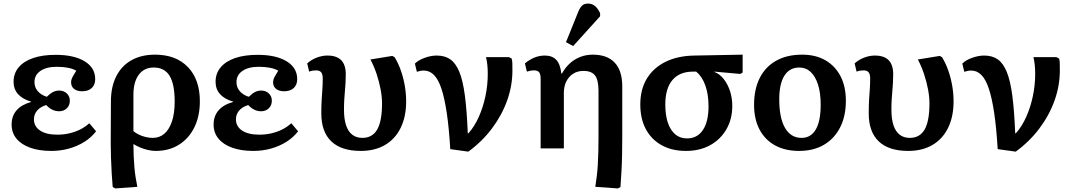

<svg xmlns="http://www.w3.org/2000/svg" viewBox="-20 -831 6004 1075"><path d="M267 14Q199 14 149 -4Q99 -22 72 -55Q45 -88 45 -134Q45 -181 72.5 -213Q100 -245 154 -260V-262Q106 -276 81 -304Q56 -332 56 -373Q56 -420 84.5 -454Q113 -488 165.5 -506Q218 -524 292 -524Q394 -524 453.5 -488Q513 -452 513 -388Q513 -356 493.5 -338Q474 -320 440 -320Q411 -320 394.5 -333.5Q378 -347 378 -370Q378 -378 380.5 -386.5Q383 -395 390 -407Q397 -419 407 -435Q389 -446 361 -451.5Q333 -457 298 -457Q240 -457 206.5 -434Q173 -411 173 -371Q173 -342 191.5 -320.5Q210 -299 242 -289Q260 -307 276.5 -315.5Q293 -324 311 -324Q337 -324 354 -308Q371 -292 371 -267Q371 -241 354 -224.5Q337 -208 311 -208Q291 -208 272.5 -217Q254 -226 239 -243Q206 -233 188 -212Q170 -191 170 -163Q170 -123 204.5 -100Q239 -77 301 -77Q336 -77 368.5 -84.5Q401 -92 429 -106Q457 -120 480 -141L518 -96Q492 -62 453.5 -37.5Q415 -13 367.5 0.5Q320 14 267 14Z M625 224 611 216Q608 184 605.5 141Q603 98 601.5 54Q600 10 600 -27L601 -263Q601 -344 630.5 -403Q660 -462 715.5 -493.5Q771 -525 848 -525Q965 -525 1032 -455.5Q1099 -386 1099 -264Q1099 -180 1068 -117.5Q1037 -55 981.5 -20.5Q926 14 852 14Q832 14 809.5 9Q787 4 766.5 -4.5Q746 -13 728 -24H727Q727 10 728.5 42.5Q730 75 732.5 105Q735 135 739.5 163Q744 191 749 215ZM835 -59Q874 -59 901 -83Q928 -107 943 -152Q958 -197 958 -262Q958 -360 929.5 -406.5Q901 -453 841 -453Q787 -453 757 -412.5Q727 -372 727 -300V-97Q738 -87 756 -78Q774 -69 795 -64Q816 -59 835 -59Z M1398 14Q1330 14 1280 -4Q1230 -22 1203 -55Q1176 -88 1176 -134Q1176 -181 1203.5 -213Q1231 -245 1285 -260V-262Q1237 -276 1212 -304Q1187 -332 1187 -373Q1187 -420 1215.5 -454Q1244 -488 1296.5 -506Q1349 -524 1423 -524Q1525 -524 1584.5 -488Q1644 -452 1644 -388Q1644 -356 1624.5 -338Q1605 -320 1571 -320Q1542 -320 1525.5 -333.5Q1509 -347 1509 -370Q1509 -378 1511.5 -386.5Q1514 -395 1521 -407Q1528 -419 1538 -435Q1520 -446 1492 -451.5Q1464 -457 1429 -457Q1371 -457 1337.5 -434Q1304 -411 1304 -371Q1304 -342 1322.5 -320.5Q1341 -299 1373 -289Q1391 -307 1407.5 -315.5Q1424 -324 1442 -324Q1468 -324 1485 -308Q1502 -292 1502 -267Q1502 -241 1485 -224.5Q1468 -208 1442 -208Q1422 -208 1403.5 -217Q1385 -226 1370 -243Q1337 -233 1319 -212Q1301 -191 1301 -163Q1301 -123 1335.5 -100Q1370 -77 1432 -77Q1467 -77 1499.5 -84.5Q1532 -92 1560 -106Q1588 -120 1611 -141L1649 -96Q1623 -62 1584.5 -37.5Q1546 -13 1498.5 0.5Q1451 14 1398 14Z M2000 14Q1891 14 1835 -39.5Q1779 -93 1779 -196Q1779 -241 1781 -273Q1783 -305 1785 -332.5Q1787 -360 1787 -392Q1787 -416 1778 -426.5Q1769 -437 1750 -437Q1740 -437 1730.5 -435.5Q1721 -434 1711 -430L1700 -476Q1723 -497 1753.5 -508.5Q1784 -520 1813 -520Q1865 -520 1890.5 -494Q1916 -468 1916 -415Q1916 -388 1914.5 -365Q1913 -342 1911 -319.5Q1909 -297 1907.5 -272.5Q1906 -248 1906 -217Q1906 -165 1917.5 -130Q1929 -95 1952 -77Q1975 -59 2009 -59Q2065 -59 2092 -106Q2119 -153 2119 -252Q2119 -289 2111 -331Q2103 -373 2089 -415.5Q2075 -458 2054 -498L2177 -518L2190 -510Q2211 -475 2225 -434.5Q2239 -394 2246.5 -350.5Q2254 -307 2254 -263Q2254 -178 2223.5 -115.5Q2193 -53 2136 -19.5Q2079 14 2000 14Z M2602 18 2501 4Q2494 -114 2481.5 -198Q2469 -282 2451.5 -334.5Q2434 -387 2409.5 -411.5Q2385 -436 2353 -436Q2334 -436 2314 -429L2303 -475Q2323 -495 2358.5 -507.5Q2394 -520 2425 -520Q2471 -520 2501.5 -498.5Q2532 -477 2552 -428Q2572 -379 2583 -295Q2594 -211 2599 -85H2603Q2637 -123 2661 -177Q2685 -231 2698 -293Q2711 -355 2711 -418Q2711 -444 2708.5 -468Q2706 -492 2701 -511H2830L2845 -503Q2848 -492 2848.5 -478Q2849 -464 2849 -436Q2849 -351 2819.5 -268.5Q2790 -186 2735 -112.5Q2680 -39 2602 18Z M3440 224 3313 215Q3317 189 3321 158Q3325 127 3327 92.5Q3329 58 3330 20Q3331 -18 3331 -59V-322Q3331 -383 3311.5 -408.5Q3292 -434 3246 -434Q3214 -434 3189.5 -418.5Q3165 -403 3151 -375.5Q3137 -348 3137 -311V0H3007V-390Q3007 -416 2998.5 -426.5Q2990 -437 2970 -437Q2951 -437 2930 -430L2919 -476Q2944 -497 2972 -508.5Q3000 -520 3030 -520Q3072 -520 3094.5 -496Q3117 -472 3123 -419H3126Q3145 -453 3171 -476.5Q3197 -500 3229.5 -512.5Q3262 -525 3299 -525Q3380 -525 3422 -480Q3464 -435 3464 -347V-64Q3464 -12 3463 36.5Q3462 85 3459.5 129.5Q3457 174 3454 216ZM3189 -573 3149 -595 3216 -761Q3227 -789 3239.5 -800Q3252 -811 3272 -811Q3294 -811 3310.5 -798Q3327 -785 3340 -757V-740Z M3821 14Q3742 14 3684.5 -18Q3627 -50 3596 -108Q3565 -166 3565 -246Q3565 -331 3602 -391.5Q3639 -452 3707.5 -485.5Q3776 -519 3871 -520L4138 -525V-425L4125 -417L3980 -430V-428Q4010 -417 4032.5 -388Q4055 -359 4067.5 -320.5Q4080 -282 4080 -238Q4080 -164 4047 -107Q4014 -50 3956 -18Q3898 14 3821 14ZM3826 -56Q3884 -56 3915.5 -103Q3947 -150 3947 -236Q3947 -303 3929 -353Q3911 -403 3878 -430H3860Q3785 -430 3745 -383Q3705 -336 3705 -246Q3705 -186 3719.5 -143.5Q3734 -101 3761 -78.5Q3788 -56 3826 -56Z M4454 14Q4376 14 4319.5 -17Q4263 -48 4232.5 -106Q4202 -164 4202 -244Q4202 -332 4234 -395Q4266 -458 4326.5 -491.5Q4387 -525 4471 -525Q4547 -525 4601.5 -493.5Q4656 -462 4686 -404.5Q4716 -347 4716 -267Q4716 -181 4684 -118Q4652 -55 4593.5 -20.5Q4535 14 4454 14ZM4468 -59Q4520 -59 4547.5 -106Q4575 -153 4575 -245Q4575 -311 4560 -357.5Q4545 -404 4518.5 -428.5Q4492 -453 4455 -453Q4401 -453 4372 -407.5Q4343 -362 4343 -275Q4343 -170 4375.5 -114.5Q4408 -59 4468 -59Z M5065 14Q4956 14 4900 -39.5Q4844 -93 4844 -196Q4844 -241 4846 -273Q4848 -305 4850 -332.5Q4852 -360 4852 -392Q4852 -416 4843 -426.5Q4834 -437 4815 -437Q4805 -437 4795.5 -435.5Q4786 -434 4776 -430L4765 -476Q4788 -497 4818.5 -508.5Q4849 -520 4878 -520Q4930 -520 4955.5 -494Q4981 -468 4981 -415Q4981 -388 4979.5 -365Q4978 -342 4976 -319.5Q4974 -297 4972.5 -272.5Q4971 -248 4971 -217Q4971 -165 4982.5 -130Q4994 -95 5017 -77Q5040 -59 5074 -59Q5130 -59 5157 -106Q5184 -153 5184 -252Q5184 -289 5176 -331Q5168 -373 5154 -415.5Q5140 -458 5119 -498L5242 -518L5255 -510Q5276 -475 5290 -434.5Q5304 -394 5311.5 -350.5Q5319 -307 5319 -263Q5319 -178 5288.5 -115.5Q5258 -53 5201 -19.5Q5144 14 5065 14Z M5667 18 5566 4Q5559 -114 5546.5 -198Q5534 -282 5516.5 -334.5Q5499 -387 5474.5 -411.5Q5450 -436 5418 -436Q5399 -436 5379 -429L5368 -475Q5388 -495 5423.5 -507.5Q5459 -520 5490 -520Q5536 -520 5566.5 -498.5Q5597 -477 5617 -428Q5637 -379 5648 -295Q5659 -211 5664 -85H5668Q5702 -123 5726 -177Q5750 -231 5763 -293Q5776 -355 5776 -418Q5776 -444 5773.5 -468Q5771 -492 5766 -511H5895L5910 -503Q5913 -492 5913.5 -478Q5914 -464 5914 -436Q5914 -351 5884.5 -268.5Q5855 -186 5800 -112.5Q5745 -39 5667 18Z"/></svg>

Font: Literata 18pt SemiBold
Style: Regular
Weight: 600
Designer: Latin by Veronika Burian and Jose Scaglione. Greek by Irene Vlachou. Cyrillic by Vera Evstafieva.
Foundry: TypeTogether
Version: Version 3.103;gftools[0.9.29]